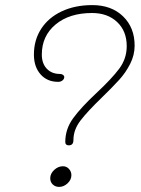

<svg xmlns="http://www.w3.org/2000/svg" viewBox="-20 -748 553 753"><path d="M236 -191Q236 -242 267 -284.5Q298 -327 358 -383Q418 -439 447.5 -478.5Q477 -518 477 -567Q477 -626 439.5 -661.5Q402 -697 341 -697Q252 -697 198 -652Q144 -607 144 -534Q144 -499 163.5 -478.5Q183 -458 215 -458Q222 -458 227 -454.5Q232 -451 232 -446Q232 -438 225 -432.5Q218 -427 208 -427Q165 -427 139 -456.5Q113 -486 113 -534Q113 -591 141.5 -635Q170 -679 222 -703.5Q274 -728 342 -728Q417 -728 462.5 -684Q508 -640 508 -569Q508 -532 490.5 -497.5Q473 -463 447.5 -435Q422 -407 380 -366Q323 -311 295.5 -275Q268 -239 268 -199Q268 -178 250 -178Q236 -178 236 -191ZM177 -49Q177 -67 192.5 -81.5Q208 -96 227 -96Q241 -96 250.5 -85.5Q260 -75 260 -61Q260 -43 245 -29Q230 -15 212 -15Q197 -15 187 -24.5Q177 -34 177 -49Z"/></svg>

Font: Mali ExtraLight
Style: Italic
Weight: 275
Italic angle: -10°
Version: Version 1.000; ttfautohint (v1.6)